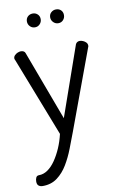

<svg xmlns="http://www.w3.org/2000/svg" viewBox="-98 -715 615 1000"><g transform="rotate(-10 210.0 -215.0)"><path d="M45 232Q32 232 23.5 225.5Q15 219 15 203Q15 191 19.5 182Q24 173 35 173Q59 173 81 158Q103 143 122 115.5Q141 88 156 53.5Q171 19 180 -20L17 -439Q14 -444 14 -448Q14 -457 20.5 -464Q27 -471 36.5 -475Q46 -479 54 -479Q62 -479 68.5 -475.5Q75 -472 77 -465L214 -97L343 -465Q346 -472 352 -475.5Q358 -479 365 -479Q373 -479 382.5 -475Q392 -471 398.5 -464Q405 -457 405 -447Q405 -442 403 -439L248 -19Q233 21 216 65Q199 109 176.5 146.5Q154 184 122 208Q90 232 45 232ZM272 -589Q257 -589 246 -600Q235 -611 235 -626Q235 -642 246 -652Q257 -662 272 -662Q288 -662 298 -652Q308 -642 308 -626Q308 -611 298 -600Q288 -589 272 -589ZM149 -589Q133 -589 122.5 -600Q112 -611 112 -626Q112 -642 122.5 -652Q133 -662 149 -662Q164 -662 174.5 -652Q185 -642 185 -626Q185 -611 174.5 -600Q164 -589 149 -589Z"/></g></svg>

Font: Dosis ExtraLight
Style: Regular
Weight: 400
Version: Version 3.001; ttfautohint (v1.8.2)